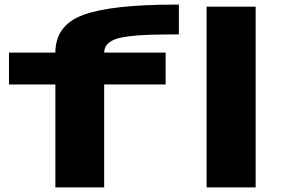

<svg xmlns="http://www.w3.org/2000/svg" viewBox="-20 -814 1241 834"><path d="M220.5 0V-447H19V-585.5H220.5Q221 -705.5 342.5 -749.5Q465 -794 740.5 -794H757V-664.5H726.5Q553 -664.5 492.5 -647.5Q433 -630.5 432.5 -585.5H699.5V-447H432.5V0ZM877.5 0V-785H1090.5V0Z"/></svg>

Font: Anybody UltraExpanded Regular
Style: Bold
Weight: 700
Width: 9
Designer: Tyler Finck
Foundry: Etcetera Type Company
Version: Version 1.010; ttfautohint (v1.8.3) -l 8 -r 50 -G 200 -x 14 